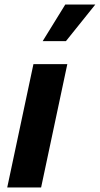

<svg xmlns="http://www.w3.org/2000/svg" viewBox="-20 -830 442 850"><path d="M169 -648 269 -810H402L272 -648ZM12 0 128 -546H278L162 0Z"/></svg>

Font: Plus Jakarta Display
Style: Bold Italic
Weight: 700
Italic angle: -12°
Designer: Gumpita Rahayu
Foundry: Tokotype Studio
Version: Version 1.000;hotconv 1.0.109;makeotfexe 2.5.65596